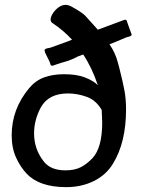

<svg xmlns="http://www.w3.org/2000/svg" viewBox="-20 -758 615 789"><path d="M521 -616Q521 -611 512 -608Q509 -607 505 -606Q501 -605 498 -604L453 -585L430 -576Q454 -541 464 -502L470 -480Q485 -421 491.5 -385.5Q498 -350 498 -309Q498 -172 444 -85Q416 -39 365.5 -14Q315 11 252 11Q142 11 90 -44Q64 -71 46 -110.5Q28 -150 28 -202Q28 -310 100 -396Q126 -427 161.5 -440Q197 -453 243 -453Q296 -453 330 -439.5Q364 -426 382 -408Q358 -480 322 -534Q304 -527 300 -526Q288 -519 270 -512Q252 -505 229 -499Q208 -492 208 -492Q199 -488 194 -488Q189 -488 187.5 -493Q186 -498 185 -501Q182 -509 172.5 -527Q163 -545 164 -549L163 -551Q163 -556 172 -559L187 -562L259 -588L276 -595Q241 -633 196 -663Q188 -668 188 -678Q188 -687 194 -698Q200 -709 209 -718Q229 -738 249 -738Q260 -738 272 -732Q276 -730 290.5 -721.5Q305 -713 317 -704.5Q329 -696 337 -686L382 -636L490 -676L494 -677Q500 -677 501.5 -671Q503 -665 504 -663L520 -619ZM400 -255Q400 -270 398 -306Q375 -346 336.5 -360Q298 -374 259 -374Q180 -374 148 -317Q120 -265 120 -210Q120 -144 161 -93Q189 -58 249 -58Q286 -58 311 -70.5Q336 -83 360 -108Q400 -151 400 -255Z"/></svg>

Font: Barriecito
Style: Regular
Weight: 400
Designer: Pablo Cosgaya & Sergio Jiménez
Foundry: Pablo Cosgaya & Sergio Jiménez
Version: Version 1.001